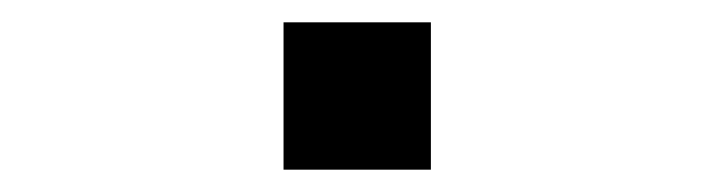

<svg xmlns="http://www.w3.org/2000/svg" viewBox="-20 -412 640 172"><path d="M234 -392H366V-260H234Z"/></svg>

Font: Tiny
Style: Regular
Weight: 400
Designer: Philipp Nurullin, Konstantin Bulenkov
Foundry: JetBrains
Version: Version 2.251; ttfautohint (v1.8.4.7-5d5b)